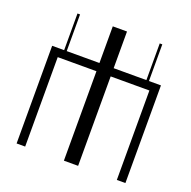

<svg xmlns="http://www.w3.org/2000/svg" viewBox="-136 -919 1048 1053"><g transform="rotate(20 387.5 -392.0)"><path d="M70 -570H140V-784H155V-570H346V-784H429V-570H620V-784H635V-570H705V0H655V-522H429V0H346V-522H120V0H70Z"/></g></svg>

Font: Facade Sud
Style: Regular
Weight: 100
Designer: Éléonore Fines
Foundry: Velvetyne Type Foundry
Version: Version 1.001;Glyphs 3.2 (3202)